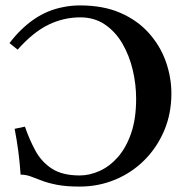

<svg xmlns="http://www.w3.org/2000/svg" viewBox="-20 -676 685 708"><path d="M275 -656Q361 -656 424 -628.5Q487 -601 529 -554Q571 -507 591.5 -449Q612 -391 612 -331Q612 -257 585.5 -194.5Q559 -132 512.5 -85.5Q466 -39 404.5 -13.5Q343 12 274 12Q224 12 190.5 5.5Q157 -1 134 -10Q111 -19 93 -25.5Q75 -32 56 -32Q53 -76 47.5 -118Q42 -160 34 -201L72 -209Q88 -162 110.5 -120.5Q133 -79 171.5 -54Q210 -29 274 -29Q310 -29 347 -45.5Q384 -62 414.5 -96.5Q445 -131 463.5 -184.5Q482 -238 482 -312Q482 -365 469.5 -418Q457 -471 431.5 -515Q406 -559 367 -585.5Q328 -612 276 -612Q215 -612 159 -585Q103 -558 45 -493L15 -517Q56 -571 105.5 -605Q155 -639 214 -650Q243 -656 275 -656Z"/></svg>

Font: Libertinus Serif SemiBold
Style: Regular
Weight: 600
Designer: Philipp H. Poll, Khaled Hosny
Foundry: Caleb Maclennan
Version: Version 7.051;RELEASE